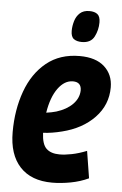

<svg xmlns="http://www.w3.org/2000/svg" viewBox="-54 -792 535 841"><g transform="rotate(5 213.5 -371.5)"><path d="M367 -23Q331 -6 288.5 2Q246 10 207 10Q115 10 65.5 -43.5Q16 -97 16 -196Q16 -294 45.5 -375.5Q75 -457 134 -505Q193 -553 280 -553Q351 -553 389 -518.5Q427 -484 427 -428Q427 -351 373.5 -295Q320 -239 231 -217Q188 -206 149 -204Q151 -154 171 -135Q191 -116 229 -116Q252 -116 282.5 -122Q313 -128 348 -142ZM260 -440Q223 -440 194.5 -401Q166 -362 155 -293Q178 -296 199 -302Q244 -316 270 -342.5Q296 -369 297 -403Q297 -440 260 -440ZM283 -615Q261 -615 248 -624.5Q235 -634 235 -660Q235 -681 241.5 -703Q248 -725 263.5 -739Q279 -753 305 -753Q328 -753 340.5 -743Q353 -733 353 -707Q353 -674 338 -644.5Q323 -615 283 -615Z"/></g></svg>

Font: Georama SemiCondensed
Style: Bold Italic
Weight: 700
Width: 4
Italic angle: -9°
Designer: Jean-Baptiste Levee
Foundry: Production Type
Version: Version 1.000